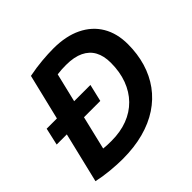

<svg xmlns="http://www.w3.org/2000/svg" viewBox="-173 -880 1069 1069"><g transform="rotate(-45 361.5 -345.5)"><path d="M218 8.2Q176.5 8.2 123.4 3.2Q70.2 -1.8 24 -12.2L95.5 -309.2H15.5L38.5 -411H119.2L184.5 -680.8Q239.8 -691.8 289.4 -696.1Q339 -700.5 380.5 -700.5Q479 -700.5 548.6 -666.6Q618.2 -632.8 654.9 -570.8Q691.5 -508.8 691.5 -423.8Q691.5 -347.5 671.8 -281.1Q652 -214.8 613.1 -161.2Q574.2 -107.8 517 -69.9Q459.8 -32 385 -11.9Q310.2 8.2 218 8.2ZM246 -107.5Q316.2 -107.5 372.4 -128.9Q428.5 -150.2 468.4 -190.9Q508.2 -231.5 529.6 -288.9Q551 -346.2 551 -418.2Q551 -472 531 -509.1Q511 -546.2 469.9 -566Q428.8 -585.8 366 -585.8Q349 -585.8 331.5 -584.9Q314 -584 296 -581.5L255 -411H383L359 -309.2H230.5L183 -110.5Q197 -109 211.2 -108.2Q225.5 -107.5 246 -107.5Z"/></g></svg>

Font: Ubuntu Sans
Style: Italic
Weight: 400
Italic angle: -13.5°
Designer: Dalton Maag Ltd
Foundry: Dalton Maag Ltd
Version: Version 1.006